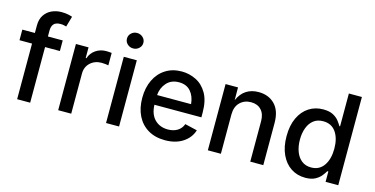

<svg xmlns="http://www.w3.org/2000/svg" viewBox="-76 -1140 2986 1529"><g transform="rotate(15 1416.5 -375.5)"><path d="M342.8 -545.9V-458.5H220.7V0H113.3V-458.5H9.8V-545.9H113.3V-608.4Q113.3 -659.2 136 -693.4Q158.7 -727.5 195.6 -744.6Q232.4 -761.7 275.9 -761.7Q308.1 -761.7 331.3 -756.6Q354.5 -751.5 365.7 -747.1L340.8 -660.2Q333 -662.1 321.3 -665Q309.6 -668 293 -668Q254.4 -668 237.5 -648.9Q220.7 -629.9 220.7 -593.8V-545.9Z M451.7 0V-545.9H555.7V-458H561.5Q576.2 -502.4 614 -528.1Q651.9 -553.7 699.7 -553.7Q710 -553.7 723.4 -552.7Q736.8 -551.8 745.1 -550.8V-448.2Q739.3 -449.7 722.7 -451.9Q706.1 -454.1 689 -454.1Q632.8 -454.1 595.9 -419.7Q559.1 -385.3 559.1 -331.5V0Z M846.2 0V-545.9H953.6V0ZM900.4 -629.4Q872.6 -629.4 852.8 -647.9Q833 -666.5 833 -692.9Q833 -719.7 852.8 -738.3Q872.6 -756.8 900.4 -756.8Q928.2 -756.8 948.2 -738.3Q968.3 -719.7 968.3 -692.9Q968.3 -666.5 948.2 -647.9Q928.2 -629.4 900.4 -629.4Z M1333.5 11.2Q1252.9 11.2 1194.3 -23.4Q1135.7 -58.1 1104.2 -121.1Q1072.8 -184.1 1072.8 -269Q1072.8 -353 1103.8 -417Q1134.8 -481 1191.4 -516.8Q1248 -552.7 1324.2 -552.7Q1386.2 -552.7 1442.1 -525.1Q1498 -497.6 1533 -437.3Q1567.9 -377 1567.9 -278.3V-240.2H1180.7Q1183.6 -161.1 1225.6 -119.4Q1267.6 -77.6 1334.5 -77.6Q1379.4 -77.6 1411.9 -97.2Q1444.3 -116.7 1458.5 -154.8L1559.6 -130.9Q1540 -66.9 1480.5 -27.8Q1420.9 11.2 1333.5 11.2ZM1181.2 -320.3H1461.4Q1455.6 -384.8 1421.1 -424.3Q1386.7 -463.9 1324.7 -463.9Q1260.3 -463.9 1222.9 -421.6Q1185.5 -379.4 1181.2 -320.3Z M1793 -323.2V0H1685.5V-545.9H1788.1L1788.6 -440.9Q1814 -498.5 1856.7 -525.6Q1899.4 -552.7 1957 -552.7Q2040.5 -552.7 2091.6 -500.2Q2142.6 -447.8 2142.6 -346.7V0H2035.2V-333.5Q2035.2 -392.6 2004.4 -425.8Q1973.6 -459 1919.9 -459Q1865.2 -459 1829.1 -423.6Q1793 -388.2 1793 -323.2Z M2490.2 10.7Q2423.8 10.7 2372.3 -22.9Q2320.8 -56.6 2291.3 -120.1Q2261.7 -183.6 2261.7 -271.5Q2261.7 -360.4 2291.5 -423.3Q2321.3 -486.3 2372.8 -519.5Q2424.3 -552.7 2490.2 -552.7Q2541 -552.7 2572.3 -535.9Q2603.5 -519 2620.8 -496.3Q2638.2 -473.6 2647.5 -457H2653.3V-727.5H2760.7V0H2656.2V-85.4H2647.5Q2637.7 -67.9 2619.9 -45.4Q2602.1 -22.9 2570.8 -6.1Q2539.6 10.7 2490.2 10.7ZM2513.7 -80.6Q2582 -80.6 2618.7 -133.8Q2655.3 -187 2655.3 -272.5Q2655.3 -357.4 2619.1 -409.4Q2583 -461.4 2513.7 -461.4Q2466.3 -461.4 2434.8 -436.5Q2403.3 -411.6 2387.5 -368.9Q2371.6 -326.2 2371.6 -272.5Q2371.6 -218.3 2387.7 -174.8Q2403.8 -131.3 2435.5 -106Q2467.3 -80.6 2513.7 -80.6Z"/></g></svg>

Font: Inter Medium
Style: Regular
Weight: 500
Designer: Rasmus Andersson
Foundry: rsms
Version: Version 4.001;git-9221beed3